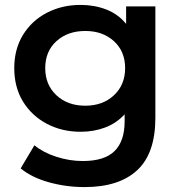

<svg xmlns="http://www.w3.org/2000/svg" viewBox="-20 -560 734 781"><path d="M324 201Q249 201 179 181.5Q109 162 64 125L120 31Q155 60 208.5 77.5Q262 95 317 95Q405 95 446 54.5Q487 14 487 -67V-95Q454 -59 408 -41.5Q362 -24 308 -24Q232 -24 170.5 -56.5Q109 -89 73.5 -147Q38 -205 38 -283Q38 -360 73.5 -418Q109 -476 170.5 -508Q232 -540 308 -540Q364 -540 412 -521.5Q460 -503 493 -463V-534H612V-81Q612 64 538 132.5Q464 201 324 201ZM327 -130Q398 -130 443.5 -172.5Q489 -215 489 -283Q489 -351 443.5 -392.5Q398 -434 327 -434Q255 -434 209.5 -392.5Q164 -351 164 -283Q164 -215 209.5 -172.5Q255 -130 327 -130Z"/></svg>

Font: Montserrat SemiBold
Style: Regular
Weight: 600
Designer: Julieta Ulanovsky
Foundry: Julieta Ulanovsky
Version: Version 9.000; ttfautohint (v1.8.4.7-5d5b)